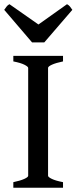

<svg xmlns="http://www.w3.org/2000/svg" viewBox="-29 -876 358 896"><path d="M33.2 0V-25.9Q65.9 -32.7 84.2 -41Q102.5 -49.3 102.5 -55.7V-559.1Q102.5 -564.9 85.4 -573.7Q68.4 -582.5 33.2 -589.4V-615.2H265.1V-589.4Q231.9 -582.5 213.6 -574.2Q195.3 -565.9 195.3 -559.1V-55.7Q195.3 -49.8 212.6 -41.3Q230 -32.7 265.1 -25.9V0ZM177.7 -678.2H120.6L-9.3 -830.1Q-2.4 -839.8 2.2 -845.9Q6.8 -852.1 15.1 -856.4L150.4 -761.7L283.7 -856.4Q292 -852.1 297.1 -845.9Q302.2 -839.8 308.6 -830.1Z"/></svg>

Font: Gentium Book Plus
Style: Regular
Weight: 400
Designer: Victor Gaultney, Annie Olsen, Iska Routamaa, Becca Hirsbrunner
Foundry: SIL International
Version: Version 6.101